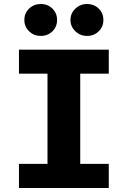

<svg xmlns="http://www.w3.org/2000/svg" viewBox="-20 -942 640 962"><path d="M525 -573H382V-121H525V0H75V-121H218V-573H75V-693H525ZM102 -842Q102 -876 126 -899Q150 -922 184 -922Q219 -922 242.5 -899Q266 -876 266 -842Q266 -808 242.5 -785Q219 -762 184 -762Q150 -762 126 -785Q102 -808 102 -842ZM333 -842Q333 -875 357.5 -898.5Q382 -922 416 -922Q451 -922 474.5 -899Q498 -876 498 -842Q498 -808 474.5 -785Q451 -762 416 -762Q382 -762 357.5 -785.5Q333 -809 333 -842Z"/></svg>

Font: Fira Mono
Style: Bold
Weight: 700
Monospace: yes
Designer: Carrois Corporate & Edenspiekermann AG
Foundry: Carrois Corporate GbR & Edenspiekermann AG
Version: Version 3.206